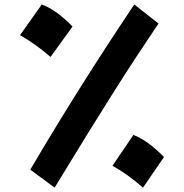

<svg xmlns="http://www.w3.org/2000/svg" viewBox="-20 -840 834 870"><path d="M117.2 -71.3Q178.7 -175.8 235.4 -268.6Q292 -361.3 347.7 -449.7Q403.3 -538.1 462.4 -628.9Q521.5 -719.7 588.4 -819.8L698.2 -733.4Q647 -657.7 597.9 -582.8Q548.8 -507.8 494.9 -422.6Q440.9 -337.4 375.7 -231.9Q310.5 -126.5 227.5 10.3ZM169.4 -819.8Q235.4 -795.4 308.6 -719.7L209 -582Q141.6 -640.6 70.8 -680.7ZM584.5 -228.5Q647.9 -205.1 723.1 -128.4L627.9 10.3Q559.6 -49.8 489.7 -88.9Z"/></svg>

Font: Pinar-DS3-FD ExtraBold
Style: Regular
Weight: 800
Designer: Amin Abedi
Version: Version 3.000